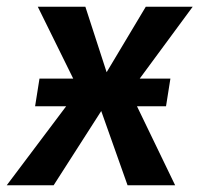

<svg xmlns="http://www.w3.org/2000/svg" viewBox="-60 -549 591 569"><path d="M346 -234 459 0H318L240 -220L99 0H-40L136 -234H44L57 -316H157L52 -529H193L256 -335L372 -529H511L354 -316H445L432 -234Z"/></svg>

Font: FiraGO Medium
Style: Italic
Weight: 500
Italic angle: -8°
Designer: bBox Type GmbH
Foundry: bBox Type GmbH
Version: Version 1.001